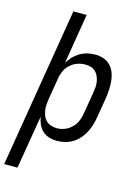

<svg xmlns="http://www.w3.org/2000/svg" viewBox="-166 -812 805 1103"><g transform="rotate(15 236.0 -260.0)"><path d="M-28 215 129 -735H208L159 -437Q171 -458 188 -475.5Q205 -493 225.5 -505Q246 -517 269 -522.5Q292 -528 315 -528Q341 -528 365 -520Q389 -512 406 -494Q423 -476 431.5 -453Q440 -430 442.5 -404.5Q445 -379 443.5 -353Q442 -327 438 -301L418 -181Q414 -158 407 -134.5Q400 -111 388.5 -89.5Q377 -68 360.5 -49Q344 -30 322.5 -17Q301 -4 277 2Q253 8 230 8Q205 8 182.5 1Q160 -6 143.5 -21Q127 -36 117.5 -57.5Q108 -79 104 -102L51 215ZM211 -62Q235 -62 259 -72Q283 -82 301 -101Q319 -120 328 -144Q337 -168 340 -192L360 -312Q363 -329 364.5 -346.5Q366 -364 363 -380.5Q360 -397 353.5 -412Q347 -427 335 -438Q323 -449 307 -453.5Q291 -458 274 -458Q251 -458 227 -449.5Q203 -441 184.5 -423.5Q166 -406 156 -383Q146 -360 143 -337L123 -217Q120 -199 118.5 -181Q117 -163 119.5 -145.5Q122 -128 128.5 -112Q135 -96 147 -84.5Q159 -73 176 -67.5Q193 -62 211 -62Z"/></g></svg>

Font: Iosevka Curly
Style: Italic
Weight: 400
Italic angle: -9°
Monospace: yes
Designer: Belleve Invis
Foundry: Belleve Invis
Version: Version 22.1.2; ttfautohint (v1.8.4)